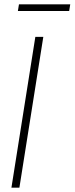

<svg xmlns="http://www.w3.org/2000/svg" viewBox="-20 -871 346 891"><path d="M33 0 144 -700H181L70 0ZM63 -820 68 -851H306L301 -820Z"/></svg>

Font: Georama ExtraCondensed Thin ExtraLight
Style: Italic
Weight: 250
Italic angle: -9°
Version: Version 1.001